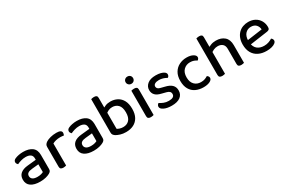

<svg xmlns="http://www.w3.org/2000/svg" viewBox="85 -1712 4068 2767"><g transform="rotate(-30 2119.5 -328.5)"><path d="M245 -66Q281 -66 306.5 -73.5Q332 -81 344 -88V-217L233 -206Q187 -202 163.5 -185.5Q140 -169 140 -137Q140 -104 166 -85Q192 -66 245 -66ZM242 -482Q335 -482 389.5 -441.5Q444 -401 444 -314V-81Q444 -58 434 -45Q424 -32 406 -22Q380 -7 338.5 3.5Q297 14 245 14Q148 14 93.5 -23.5Q39 -61 39 -134Q39 -200 82 -235.5Q125 -271 204 -278L344 -292V-315Q344 -360 315 -380Q286 -400 236 -400Q196 -400 158.5 -389Q121 -378 92 -364Q83 -372 76 -383.5Q69 -395 69 -408Q69 -439 103 -455Q131 -468 167.5 -475Q204 -482 242 -482Z M682 -368V-221H579V-370Q579 -394 589.5 -409.5Q600 -425 621 -439Q649 -457 694.5 -469Q740 -481 794 -481Q881 -481 881 -432Q881 -420 877.5 -410Q874 -400 869 -392Q859 -394 843.5 -396Q828 -398 812 -398Q771 -398 737.5 -389.5Q704 -381 682 -368ZM579 -264 682 -255V-2Q675 0 662.5 3Q650 6 635 6Q607 6 593 -5Q579 -16 579 -41Z M1137 -66Q1173 -66 1198.5 -73.5Q1224 -81 1236 -88V-217L1125 -206Q1079 -202 1055.5 -185.5Q1032 -169 1032 -137Q1032 -104 1058 -85Q1084 -66 1137 -66ZM1134 -482Q1227 -482 1281.5 -441.5Q1336 -401 1336 -314V-81Q1336 -58 1326 -45Q1316 -32 1298 -22Q1272 -7 1230.5 3.5Q1189 14 1137 14Q1040 14 985.5 -23.5Q931 -61 931 -134Q931 -200 974 -235.5Q1017 -271 1096 -278L1236 -292V-315Q1236 -360 1207 -380Q1178 -400 1128 -400Q1088 -400 1050.5 -389Q1013 -378 984 -364Q975 -372 968 -383.5Q961 -395 961 -408Q961 -439 995 -455Q1023 -468 1059.5 -475Q1096 -482 1134 -482Z M1693 -482Q1756 -482 1807 -454.5Q1858 -427 1887 -372.5Q1916 -318 1916 -235Q1916 -151 1885.5 -96Q1855 -41 1801 -13.5Q1747 14 1674 14Q1621 14 1580 1Q1539 -12 1512 -28Q1491 -43 1482 -57Q1473 -71 1473 -93V-420H1576V-96Q1590 -87 1615.5 -78Q1641 -69 1674 -69Q1736 -69 1774 -109.5Q1812 -150 1812 -235Q1812 -320 1774 -359.5Q1736 -399 1676 -399Q1639 -399 1610 -384.5Q1581 -370 1562 -352L1550 -435Q1573 -451 1608.5 -466.5Q1644 -482 1693 -482ZM1576 -398H1473V-649Q1480 -651 1493 -654Q1506 -657 1521 -657Q1549 -657 1562.5 -646.5Q1576 -636 1576 -610Z M2024 -611Q2024 -637 2042 -654Q2060 -671 2086 -671Q2114 -671 2131 -654Q2148 -637 2148 -611Q2148 -586 2131 -568.5Q2114 -551 2086 -551Q2060 -551 2042 -568.5Q2024 -586 2024 -611ZM2035 -264H2138V-2Q2131 0 2118.5 3Q2106 6 2091 6Q2063 6 2049 -5Q2035 -16 2035 -41ZM2138 -213H2035V-465Q2042 -467 2055 -469.5Q2068 -472 2083 -472Q2111 -472 2124.5 -461.5Q2138 -451 2138 -425Z M2628 -129Q2628 -62 2578.5 -24Q2529 14 2435 14Q2357 14 2307 -10Q2257 -34 2257 -68Q2257 -83 2264.5 -95.5Q2272 -108 2285 -116Q2313 -98 2349.5 -83Q2386 -68 2432 -68Q2526 -68 2526 -128Q2526 -154 2510 -169.5Q2494 -185 2462 -193L2392 -211Q2325 -226 2293 -259Q2261 -292 2261 -344Q2261 -402 2308.5 -442Q2356 -482 2447 -482Q2494 -482 2530.5 -472.5Q2567 -463 2587.5 -446Q2608 -429 2608 -408Q2608 -393 2601 -381Q2594 -369 2583 -363Q2571 -370 2551 -379Q2531 -388 2505.5 -394Q2480 -400 2453 -400Q2411 -400 2386.5 -385.5Q2362 -371 2362 -344Q2362 -325 2376 -310.5Q2390 -296 2423 -289L2482 -274Q2557 -257 2592.5 -221.5Q2628 -186 2628 -129Z M2969 -398Q2906 -398 2863 -355.5Q2820 -313 2820 -233Q2820 -154 2861.5 -112Q2903 -70 2969 -70Q3008 -70 3035 -80.5Q3062 -91 3082 -104Q3095 -96 3103 -85Q3111 -74 3111 -59Q3111 -28 3070 -7.5Q3029 13 2964 13Q2891 13 2835 -14Q2779 -41 2747.5 -96Q2716 -151 2716 -233Q2716 -316 2749 -371Q2782 -426 2838 -454Q2894 -482 2961 -482Q3025 -482 3065.5 -459.5Q3106 -437 3106 -407Q3106 -393 3098.5 -382Q3091 -371 3080 -364Q3059 -378 3033 -388Q3007 -398 2969 -398Z M3642 -201H3540V-292Q3540 -347 3509.5 -373Q3479 -399 3432 -399Q3395 -399 3364 -385Q3333 -371 3312 -352L3301 -435Q3324 -451 3362 -466.5Q3400 -482 3448 -482Q3535 -482 3588.5 -435.5Q3642 -389 3642 -296ZM3223 -264H3326V-2Q3319 0 3306.5 3Q3294 6 3279 6Q3251 6 3237 -5Q3223 -16 3223 -41ZM3540 -263H3642V-2Q3636 0 3623 3Q3610 6 3595 6Q3567 6 3553.5 -5Q3540 -16 3540 -41ZM3326 -213H3223V-649Q3230 -651 3243 -654Q3256 -657 3271 -657Q3299 -657 3312.5 -646.5Q3326 -636 3326 -610Z M3824 -177 3819 -252 4103 -292Q4100 -339 4070 -370.5Q4040 -402 3985 -402Q3929 -402 3892 -362Q3855 -322 3854 -248L3856 -210Q3864 -139 3907 -103.5Q3950 -68 4020 -68Q4062 -68 4097 -81Q4132 -94 4153 -109Q4165 -102 4172.5 -90Q4180 -78 4180 -64Q4180 -42 4158 -24Q4136 -6 4098.5 4Q4061 14 4014 14Q3937 14 3879 -14.5Q3821 -43 3789 -99.5Q3757 -156 3757 -238Q3757 -297 3774.5 -342.5Q3792 -388 3823 -419Q3854 -450 3896 -466Q3938 -482 3986 -482Q4049 -482 4097.5 -455.5Q4146 -429 4173 -382Q4200 -335 4200 -275Q4200 -250 4188 -238.5Q4176 -227 4154 -224Z"/></g></svg>

Font: Baloo Bhaijaan 2 Medium
Style: Regular
Weight: 500
Designer: Sanskriti Dholi, Noopur Datye and Ek Type
Foundry: Ek Type
Version: Version 1.701